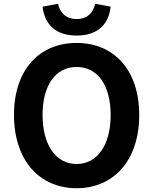

<svg xmlns="http://www.w3.org/2000/svg" viewBox="-20 -981 810 1015"><path d="M385 14C581 14 716 -133 716 -373C716 -613 581 -754 385 -754C189 -754 54 -614 54 -373C54 -133 189 14 385 14ZM385 -114C275 -114 205 -215 205 -373C205 -532 275 -627 385 -627C495 -627 565 -532 565 -373C565 -215 495 -114 385 -114ZM385 -793C495 -793 555 -851 565 -946L483 -961C473 -912 440 -880 385 -880C331 -880 297 -912 287 -961L205 -946C216 -851 275 -793 385 -793Z"/></svg>

Font: Noto Sans HK
Style: Bold
Weight: 700
Designer: Ryoko NISHIZUKA 西塚涼子 (kana, bopomofo & ideographs); Paul D. Hunt (Latin, Greek & Cyrillic); Sandoll Communications 산돌커뮤니
Foundry: Adobe
Version: Version 2.002;hotconv 1.0.116;makeotfexe 2.5.65601